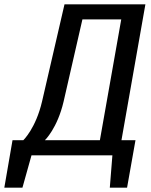

<svg xmlns="http://www.w3.org/2000/svg" viewBox="-61 -720 701 890"><path d="M238 -700 134 -250C105 -125 47 -70 47 -70H-3L-41 150H43L85 0H460L448 150H528L567 -70H502L613 -700ZM147 -70C147 -70 205 -125 234 -250L321 -630H501L402 -70Z"/></svg>

Font: Scada
Style: Italic
Weight: 400
Designer: Jovanny Lemonad
Foundry: Jovanny Lemonad
Version: Version 3.005